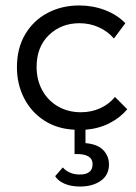

<svg xmlns="http://www.w3.org/2000/svg" viewBox="-20 -468 499 703"><path d="M446 -68Q420 -37 381 -17Q342 3 293 7V56Q338 60 358.5 82Q379 104 379 134Q379 173 349 194Q319 215 273 215Q240 215 216 204.5Q192 194 182 177L210 145Q219 156 235 163.5Q251 171 272 171Q319 171 319 133Q319 96 261 96H253V7Q189 4 141.5 -27Q94 -58 68 -109Q42 -160 42 -222Q42 -291 72 -342Q102 -393 154 -420.5Q206 -448 270 -448Q320 -448 364.5 -431Q409 -414 439 -383L397 -327Q375 -353 342 -368Q309 -383 271 -383Q204 -383 159 -339.5Q114 -296 114 -223Q114 -175 135 -137Q156 -99 193 -78Q230 -57 276 -57Q315 -57 347.5 -72Q380 -87 401 -113Z"/></svg>

Font: Tilda Sans
Style: Regular
Weight: 400
Designer: ParaType Ltd
Foundry: ParaType Ltd
Version: Version 1.002W